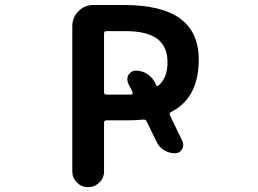

<svg xmlns="http://www.w3.org/2000/svg" viewBox="-20 -775 1040 774"><path d="M271.5 -84V-669.9Q271.5 -705.1 296.4 -730Q321.3 -754.9 356.4 -754.9H478.5Q631.8 -754.9 706.1 -700.2Q781.2 -645.5 781.2 -534.2Q781.2 -453.1 750 -398.4Q721.7 -349.6 668.9 -323.2Q661.1 -319.3 665 -310.5L715.8 -205.1Q718.8 -197.3 718.8 -190.4Q718.8 -181.6 713.9 -172.9Q704.1 -157.2 685.5 -157.2Q661.1 -157.2 640.6 -169.9Q620.1 -182.6 610.4 -205.1L571.3 -285.2Q567.4 -293.9 557.6 -293Q532.2 -290 497.1 -290H409.2Q399.4 -290 399.4 -280.3V-84Q399.4 -57.6 380.4 -39.1Q361.3 -20.5 335 -20.5Q308.6 -20.5 290 -39.1Q271.5 -57.6 271.5 -84ZM487.3 -393.6Q499 -393.6 508.8 -393.6Q512.7 -394.5 514.2 -397.5Q515.6 -400.4 514.6 -403.3L496.1 -440.4Q493.2 -448.2 493.2 -456.1Q493.2 -464.8 498 -473.6Q508.8 -490.2 527.3 -490.2Q552.7 -490.2 573.7 -476.6Q594.7 -462.9 605.5 -440.4L609.4 -431.6Q613.3 -424.8 618.2 -429.7Q655.3 -460 655.3 -524.4Q655.3 -586.9 614.3 -618.2Q572.3 -649.4 487.3 -649.4H409.2Q399.4 -649.4 399.4 -639.6V-403.3Q399.4 -393.6 409.2 -393.6Z"/></svg>

Font: Rounded-X Mgen+ 1m medium
Style: Regular
Weight: 500
Designer: [Source Han Sans]
Ryoko NISHIZUKA  (kana & ideographs); Paul D. Hunt (Latin, Greek & Cyrillic); Wenlong ZHANG  (bopomofo
Version: Version 1.059.20150602